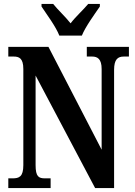

<svg xmlns="http://www.w3.org/2000/svg" viewBox="-20 -951 684 971"><path d="M280 -771H394C412 -816 459 -880 485 -918V-931H426C403 -903 361 -865 337 -833C312 -865 271 -903 249 -931H190V-918C215 -880 263 -816 280 -771ZM22 0H236V-49H208C176 -49 160 -57 160 -116V-569L461 0H557V-598C557 -651 576 -665 606 -665H632V-714H419V-665H446C473 -665 494 -653 494 -602V-194L225 -714H22V-665H49C76 -665 98 -657 98 -602V-116C98 -57 77 -49 43 -49H22Z"/></svg>

Font: Noto Serif Tamil ExtraCondensed
Style: Bold Italic
Weight: 700
Width: 2
Italic angle: -12°
Designer: Indian Type Foundry, Tom Grace, and the Monotype Design Team
Foundry: Monotype Imaging Inc.
Version: Version 2.003